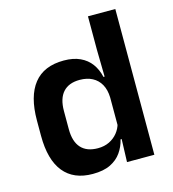

<svg xmlns="http://www.w3.org/2000/svg" viewBox="-102 -746 758 841"><g transform="rotate(-15 277.0 -325.0)"><path d="M216 11.5Q129.5 11.5 84.5 -44.2Q39.5 -100 39.5 -208.5V-278Q39.5 -387.5 84.8 -444.5Q130 -501.5 220.5 -501.5Q264 -501.5 294.5 -487.2Q325 -473 343.8 -447.5Q362.5 -422 370.5 -387H407.5L375.5 -292.5Q374.5 -327.5 361 -351.8Q347.5 -376 323.2 -388.8Q299 -401.5 266 -401.5Q216.5 -401.5 190.5 -372.8Q164.5 -344 164.5 -287.5V-205Q164.5 -149 190.5 -120.2Q216.5 -91.5 267 -91.5Q296 -91.5 318.5 -102.5Q341 -113.5 356.2 -132.2Q371.5 -151 377.5 -174.5L407.5 -103.5H372Q364.5 -71.5 346.2 -45.5Q328 -19.5 296.5 -4Q265 11.5 216 11.5ZM373.5 0 377.5 -119 375.5 -148V-349L376 -369L373.5 -509.5V-661H497.5V0Z"/></g></svg>

Font: Anek Bangla
Style: Semi-bold
Weight: 600
Designer: Sulekha Rajkumar (Bangla), Yesha Goshar (Latin)
Foundry: Ek Type
Version: Version 1.002;March 21, 2022;FontCreator 13.0.0.2683 64-bit